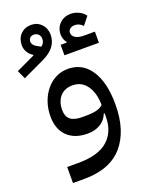

<svg xmlns="http://www.w3.org/2000/svg" viewBox="-216 -781 846 1104"><g transform="rotate(-20 207.5 -228.5)"><path d="M-45 -473 70 -527V-531Q50 -543 38.5 -562.5Q27 -582 27 -605Q27 -645 52 -671Q77 -697 117 -697Q154 -697 179 -671Q204 -645 204 -606Q204 -527 113 -484L-21 -421ZM80 -608Q80 -584 115 -567L130 -559Q151 -574 151 -600Q151 -617 140 -628Q129 -639 112 -639Q98 -639 89 -630.5Q80 -622 80 -608ZM33 142H101Q224 142 282.5 90Q341 38 341 -52V-75H336Q322 -38 289 -18Q256 2 211 2Q131 2 86.5 -42Q42 -86 42 -164Q42 -210 56 -250.5Q70 -291 95 -321.5Q120 -352 154 -369.5Q188 -387 229 -387Q317 -387 367 -312Q417 -237 417 -102Q417 59 338.5 149.5Q260 240 103 240H33ZM233 -98Q275 -98 300.5 -104.5Q326 -111 341 -126Q340 -201 308 -245Q276 -289 222 -289Q173 -289 145.5 -258Q118 -227 118 -176Q118 -135 141.5 -116.5Q165 -98 213 -98ZM238 -531H275L276 -535Q268 -545 263 -558.5Q258 -572 258 -586Q258 -626 284.5 -652.5Q311 -679 353 -679Q377 -679 401.5 -667.5Q426 -656 440 -636L401 -587Q380 -610 353 -610Q335 -610 323.5 -601Q312 -592 312 -578Q312 -558 330.5 -546.5Q349 -535 383 -535H449V-467H238Z"/></g></svg>

Font: IBM Plex Sans Arabic Text
Style: Regular
Weight: 450
Designer: Mike Abbink, Paul van der Laan, Pieter van Rosmalen, Wael Morcos, Khajak Apelian
Foundry: Bold Monday
Version: Version 1.2